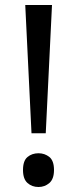

<svg xmlns="http://www.w3.org/2000/svg" viewBox="-20 -734 309 768"><path d="M163 -201H106L81 -714H188ZM72 -54Q72 -91 90 -106Q108 -121 134 -121Q159 -121 177.5 -106Q196 -91 196 -54Q196 -18 177.5 -2Q159 14 134 14Q108 14 90 -2Q72 -18 72 -54Z"/></svg>

Font: Noto Sans Mongolian
Style: Regular
Weight: 400
Designer: Monotype Design Team
Foundry: Monotype Imaging Inc.
Version: Version 3.001; ttfautohint (v1.8.4.7-5d5b)